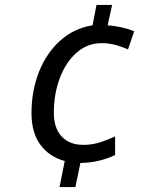

<svg xmlns="http://www.w3.org/2000/svg" viewBox="-20 -744 591 774"><path d="M220 10 241 -95Q180 -111 143.5 -159.5Q107 -208 107 -288Q107 -378 137 -454Q167 -530 222.5 -580Q278 -630 353 -642L369 -724H432L414 -642Q475 -637 521 -618L496 -545Q476 -554 448.5 -562Q421 -570 389 -570Q332 -570 288.5 -531.5Q245 -493 221 -429Q197 -365 197 -289Q197 -228 228.5 -194Q260 -160 316 -160Q351 -160 382.5 -170Q414 -180 444 -194V-119Q417 -106 382.5 -97Q348 -88 304 -87L284 10Z"/></svg>

Font: BC Sans
Style: Italic
Weight: 400
Italic angle: -12°
Designer: Monotype Design Team
Designer: Province of B.C.
Foundry: Monotype Imaging Inc.
Version: Version 2.000;GOOG;noto-source:20170915:90ef993387c0